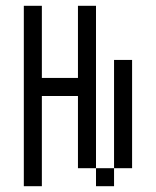

<svg xmlns="http://www.w3.org/2000/svg" viewBox="-20 -645 540 665"><path d="M62.5 -625Q62.5 -625 62.5 0H125V-312.5H250Q250 -312.5 250 -62.5H312.5V0H375V-62.5H312.5V-625H250Q250 -625 250 -375H125Q125 -375 125 -625ZM375 -62.5H437.5Q437.5 -62.5 437.5 -437.5H375Q375 -437.5 375 -62.5Z"/></svg>

Font: Unifont
Style: Regular
Weight: 500
Version: Version 15.1.04